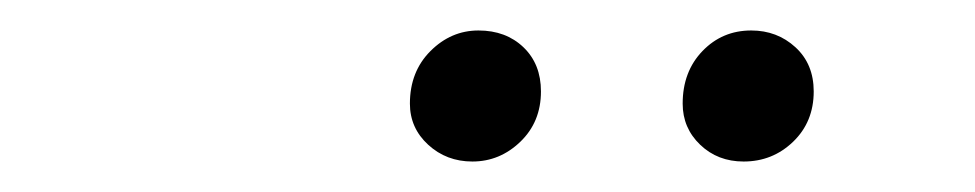

<svg xmlns="http://www.w3.org/2000/svg" viewBox="-20 -736 640 126"><path d="M249 -668Q249 -689 262.5 -702.5Q276 -716 294 -716Q312 -716 323.5 -705Q335 -694 335 -676Q335 -656 321.5 -643Q308 -630 290 -630Q273 -630 261 -641Q249 -652 249 -668ZM428 -668Q428 -689 441 -702.5Q454 -716 473 -716Q490 -716 502 -705Q514 -694 514 -676Q514 -656 500.5 -643Q487 -630 468 -630Q451 -630 439.5 -641Q428 -652 428 -668Z"/></svg>

Font: Montserrat Alternates
Style: Italic
Weight: 400
Italic angle: -11.3°
Designer: Julieta Ulanovsky
Foundry: Julieta Ulanovsky
Version: Version 7.200